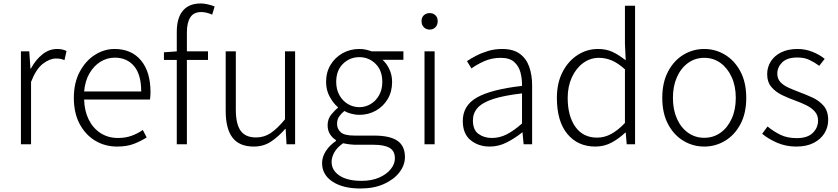

<svg xmlns="http://www.w3.org/2000/svg" viewBox="-20 -828 4811 1102"><path d="M100.1 0V-533.2H147.9L154.8 -434.1H157.2Q184.1 -484.4 222.9 -515.6Q261.7 -546.9 308.1 -546.9Q339.4 -546.9 361.8 -535.2L350.1 -482.9Q336.4 -488.3 326.7 -490.2Q316.9 -492.2 300.8 -492.2Q265.6 -492.2 226.3 -462.2Q187 -432.1 158.2 -357.9V0Z M651.9 13.2Q583 13.2 526.9 -20.3Q470.7 -53.7 437.3 -116.2Q403.8 -178.7 403.8 -266.1Q403.8 -352.5 437.3 -415.5Q470.7 -478.5 524.2 -512.7Q577.6 -546.9 637.7 -546.9Q734.4 -546.9 789.1 -481.4Q843.8 -416 843.8 -298.8Q843.8 -276.4 840.8 -256.8H462.9Q464.4 -191.9 489 -142.1Q513.7 -92.3 556.9 -64.2Q600.1 -36.1 657.7 -36.1Q700.2 -36.1 734.9 -48.6Q769.5 -61 799.8 -82L821.8 -39.1Q789.6 -18.6 749.5 -2.7Q709.5 13.2 651.9 13.2ZM462.9 -303.2H790.5Q790.5 -399.9 749.5 -448.5Q708.5 -497.1 638.7 -497.1Q595.2 -497.1 557.1 -473.9Q519 -450.7 493.7 -407.2Q468.3 -363.8 462.9 -303.2Z M994.6 0V-483.9H920.9V-527.8L994.6 -533.2V-645Q994.6 -724.6 1029.5 -766.4Q1064.5 -808.1 1131.8 -808.1Q1151.9 -808.1 1172.4 -803.2Q1192.9 -798.3 1211.9 -791L1197.8 -744.1Q1164.6 -758.8 1134.8 -758.8Q1091.8 -758.8 1072.3 -728.5Q1052.7 -698.2 1052.7 -642.1V-533.2H1173.8V-483.9H1052.7V0Z M1436.5 13.2Q1353.5 13.2 1314.5 -38.1Q1275.4 -89.4 1275.4 -191.9V-533.2H1333.5V-199.2Q1333.5 -117.2 1360.8 -78.1Q1388.2 -39.1 1449.7 -39.1Q1496.1 -39.1 1533.4 -64Q1570.8 -88.9 1615.7 -143.1V-533.2H1673.8V0H1624.5L1619.6 -87.9H1616.7Q1577.6 -43 1534.9 -14.9Q1492.2 13.2 1436.5 13.2Z M2048.3 253.9Q1948.7 253.9 1888.7 214.6Q1828.6 175.3 1828.6 107.9Q1828.6 72.8 1850.1 39.3Q1871.6 5.9 1908.2 -19V-23.9Q1888.2 -36.1 1874.3 -57.4Q1860.4 -78.6 1860.4 -109.9Q1860.4 -144.5 1880.9 -169.9Q1901.4 -195.3 1919.4 -209V-212.9Q1894 -233.9 1872.8 -272Q1851.6 -310.1 1851.6 -357.9Q1851.6 -413.6 1877.4 -456.1Q1903.3 -498.5 1946.5 -522.7Q1989.7 -546.9 2042.5 -546.9Q2064 -546.9 2082.3 -542.5Q2100.6 -538.1 2113.3 -533.2H2295.4V-484.9H2175.3Q2199.2 -463.9 2214.8 -430.7Q2230.5 -397.5 2230.5 -356.9Q2230.5 -301.8 2205.3 -259.5Q2180.2 -217.3 2137.5 -193.1Q2094.7 -168.9 2042.5 -168.9Q2020.5 -168.9 1997.6 -174.8Q1974.6 -180.7 1956.5 -190.9Q1939.9 -177.7 1927.2 -160.2Q1914.6 -142.6 1914.6 -117.2Q1914.6 -88.4 1935.5 -69.1Q1956.5 -49.8 2014.6 -49.8H2126.5Q2217.3 -49.8 2260.7 -20.3Q2304.2 9.3 2304.2 73.2Q2304.2 119.6 2272.7 160.9Q2241.2 202.1 2183.8 228Q2126.5 253.9 2048.3 253.9ZM2042.5 -212.9Q2077.6 -212.9 2107.7 -231Q2137.7 -249 2156 -281.7Q2174.3 -314.5 2174.3 -357.9Q2174.3 -423.8 2135.5 -461.9Q2096.7 -500 2042.5 -500Q1987.8 -500 1948.7 -461.9Q1909.7 -423.8 1909.7 -357.9Q1909.7 -314.5 1928 -281.7Q1946.3 -249 1976.6 -231Q2006.8 -212.9 2042.5 -212.9ZM2055.7 210Q2113.3 210 2156.2 191.2Q2199.2 172.4 2222.9 142.6Q2246.6 112.8 2246.6 81.1Q2246.6 38.1 2215.6 20.5Q2184.6 2.9 2125.5 2.9H2016.6Q2007.3 2.9 1988.5 0.7Q1969.7 -1.5 1949.2 -5.9Q1915 18.1 1899.2 46.1Q1883.3 74.2 1883.3 101.1Q1883.3 149.9 1928.5 179.9Q1973.6 210 2055.7 210Z M2416.5 0V-533.2H2474.6V0ZM2446.3 -658.2Q2426.3 -658.2 2412.8 -671.4Q2399.4 -684.6 2399.4 -707Q2399.4 -728 2412.8 -740.5Q2426.3 -752.9 2446.3 -752.9Q2465.8 -752.9 2479 -740.5Q2492.2 -728 2492.2 -707Q2492.2 -684.6 2479 -671.4Q2465.8 -658.2 2446.3 -658.2Z M2791 13.2Q2726.6 13.2 2681.4 -23.2Q2636.2 -59.6 2636.2 -133.8Q2636.2 -222.7 2718 -268.8Q2799.8 -314.9 2976.1 -335Q2977.1 -374.5 2967.5 -411.4Q2958 -448.2 2931.4 -472.2Q2904.8 -496.1 2854 -496.1Q2801.8 -496.1 2757.8 -476.1Q2713.9 -456.1 2686 -435.1L2660.2 -477.1Q2680.7 -491.2 2711.4 -507.3Q2742.2 -523.4 2780.5 -535.2Q2818.8 -546.9 2862.3 -546.9Q2925.8 -546.9 2963.4 -519.3Q3001 -491.7 3017.6 -444.3Q3034.2 -397 3034.2 -337.9V0H2985.4L2979 -67.9H2977.1Q2936.5 -35.2 2889.4 -11Q2842.3 13.2 2791 13.2ZM2803.2 -36.1Q2847.7 -36.1 2888.4 -56.9Q2929.2 -77.6 2976.1 -119.1V-292Q2871.1 -279.8 2809.3 -259.3Q2747.6 -238.8 2720.9 -208.5Q2694.3 -178.2 2694.3 -137.2Q2694.3 -82 2726.6 -59.1Q2758.8 -36.1 2803.2 -36.1Z M3397 13.2Q3296.4 13.2 3236.3 -59.3Q3176.3 -131.8 3176.3 -266.1Q3176.3 -352.1 3209 -415Q3241.7 -478 3295.4 -512.5Q3349.1 -546.9 3412.1 -546.9Q3460 -546.9 3496.1 -529.8Q3532.2 -512.7 3571.3 -481.9L3566.9 -578.1V-794.9H3625V0H3577.1L3571.3 -66.9H3568.4Q3535.6 -34.7 3492.2 -10.7Q3448.7 13.2 3397 13.2ZM3407.2 -38.1Q3449.7 -38.1 3488.5 -59.3Q3527.3 -80.6 3566.9 -122.1V-430.2Q3527.3 -465.8 3491.5 -481Q3455.6 -496.1 3418 -496.1Q3367.2 -496.1 3326.4 -465.8Q3285.6 -435.5 3262 -383.5Q3238.3 -331.5 3238.3 -266.1Q3238.3 -162.6 3282.2 -100.3Q3326.2 -38.1 3407.2 -38.1Z M4022 13.2Q3957.5 13.2 3902.6 -19.8Q3847.7 -52.7 3814.5 -115.2Q3781.2 -177.7 3781.2 -266.1Q3781.2 -355 3814.5 -417.7Q3847.7 -480.5 3902.6 -513.7Q3957.5 -546.9 4022 -546.9Q4086.4 -546.9 4141.4 -513.7Q4196.3 -480.5 4229.7 -417.7Q4263.2 -355 4263.2 -266.1Q4263.2 -177.7 4229.7 -115.2Q4196.3 -52.7 4141.4 -19.8Q4086.4 13.2 4022 13.2ZM4022 -37.1Q4074.2 -37.1 4115 -65.9Q4155.8 -94.7 4179.4 -146.5Q4203.1 -198.2 4203.1 -266.1Q4203.1 -334 4179.4 -385.7Q4155.8 -437.5 4115 -466.8Q4074.2 -496.1 4022 -496.1Q3970.2 -496.1 3929.4 -466.8Q3888.7 -437.5 3865.5 -385.7Q3842.3 -334 3842.3 -266.1Q3842.3 -198.2 3865.5 -146.5Q3888.7 -94.7 3929.4 -65.9Q3970.2 -37.1 4022 -37.1Z M4550.3 13.2Q4491.7 13.2 4441.4 -8.3Q4391.1 -29.8 4354.5 -60.1L4385.3 -102.1Q4419.9 -73.7 4459.2 -54.4Q4498.5 -35.2 4553.2 -35.2Q4614.3 -35.2 4644.8 -64.9Q4675.3 -94.7 4675.3 -136.2Q4675.3 -167.5 4656 -188.7Q4636.7 -210 4606.9 -224.4Q4577.1 -238.8 4546.4 -250Q4506.8 -264.2 4469.5 -282Q4432.1 -299.8 4407.7 -328.4Q4383.3 -356.9 4383.3 -402.8Q4383.3 -441.9 4403.6 -474.6Q4423.8 -507.3 4462.9 -527.1Q4502 -546.9 4558.1 -546.9Q4602.5 -546.9 4643.3 -530.5Q4684.1 -514.2 4713.4 -490.2L4682.1 -450.2Q4655.3 -470.2 4625.7 -484.1Q4596.2 -498 4557.1 -498Q4497.6 -498 4469.5 -470Q4441.4 -441.9 4441.4 -405.8Q4441.4 -376.5 4458.5 -357.7Q4475.6 -338.9 4502.9 -326.2Q4530.3 -313.5 4561.5 -301.8Q4602.5 -286.6 4642.1 -268.6Q4681.6 -250.5 4707.5 -220.5Q4733.4 -190.4 4733.4 -139.2Q4733.4 -98.1 4712.2 -63.5Q4690.9 -28.8 4650.1 -7.8Q4609.4 13.2 4550.3 13.2Z"/></svg>

Font: Source Han Sans CN Light
Style: Regular
Weight: 300
Designer: Ryoko NISHIZUKA  (kana, bopomofo & ideographs); Paul D. Hunt (Latin, Greek & Cyrillic); Sandoll Communications , Soo-you
Foundry: Adobe
Version: Version 2.000;hotconv 1.0.107;makeotfexe 2.5.65593